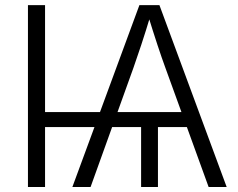

<svg xmlns="http://www.w3.org/2000/svg" viewBox="-20 -748 951 768"><path d="M160.2 -727.5V0H91.8V-727.5ZM611.8 -269.5V0H544.4V-269.5ZM269.5 0 537.6 -727.5H617.7L886.7 0H814.5L641.6 -476.6Q627.4 -515.1 609.9 -568.1Q592.3 -621.1 569.3 -695.8H585Q562.5 -621.1 544.9 -568.1Q527.3 -515.1 513.7 -476.6L342.3 0ZM127.9 -239.7V-299.8H761.7V-239.7Z"/></svg>

Font: Inter 18pt Light
Style: Regular
Weight: 300
Designer: Rasmus Andersson
Foundry: rsms
Version: Version 4.001;git-66647c0bb